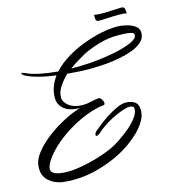

<svg xmlns="http://www.w3.org/2000/svg" viewBox="-138 -901 1023 1104"><g transform="rotate(-15 373.5 -349.0)"><path d="M161 94Q145 94 129.5 93Q114 92 98 90Q50 82 19 53.5Q-12 25 -12 -21Q-12 -29 -11 -37.5Q-10 -46 -8 -55Q2 -89 33.5 -125Q65 -161 110 -194.5Q155 -228 206 -254.5Q257 -281 306 -296Q244 -296 212.5 -322.5Q181 -349 181 -388Q181 -423 192.5 -453.5Q204 -484 224 -512Q161 -520 113.5 -533.5Q66 -547 43 -561Q31 -570 31 -574Q31 -577 36 -577Q40 -577 52 -572Q84 -556 132.5 -546Q181 -536 240 -531Q274 -569 323 -599Q372 -629 427 -650Q482 -671 535 -682Q588 -693 631 -693Q656 -693 686 -686Q716 -679 737.5 -663.5Q759 -648 759 -622Q759 -591 735 -569.5Q711 -548 674.5 -534.5Q638 -521 598 -513.5Q558 -506 526 -503Q500 -501 473 -499.5Q446 -498 419 -498Q386 -498 353 -500Q320 -502 287 -505Q258 -478 237 -446.5Q216 -415 216 -382Q216 -354 246.5 -331Q277 -308 327 -308Q352 -308 380 -315Q408 -322 420 -322Q431 -324 440 -311Q449 -298 449 -287Q449 -276 439 -276Q408 -273 372 -262Q299 -240 223 -193Q186 -170 154 -144Q121 -117 95.5 -88Q70 -59 55 -30Q51 -22 49 -14.5Q47 -7 47 -1Q47 40 146 40Q180 40 225.5 32Q271 24 319.5 10Q368 -4 411 -23Q436 -34 469 -55.5Q502 -77 534 -103.5Q566 -130 587 -158Q608 -186 608 -210Q608 -229 583 -229Q565 -229 538 -219.5Q511 -210 480.5 -195Q450 -180 422 -161Q394 -142 375 -124Q366 -116 358 -116Q352 -116 352 -123Q352 -128 355 -133.5Q358 -139 365 -145Q377 -155 401 -174Q425 -193 454.5 -212Q484 -231 514 -244.5Q544 -258 567 -258Q597 -258 619 -244Q641 -230 641 -192Q641 -160 622 -128.5Q603 -97 573.5 -68.5Q544 -40 510.5 -17Q477 6 448 21Q390 51 315 72.5Q240 94 161 94ZM316 -528Q427 -526 527 -542Q548 -545 580.5 -551.5Q613 -558 644.5 -568Q676 -578 697.5 -591Q719 -604 719 -621Q719 -632 702 -636.5Q685 -641 662.5 -642Q640 -643 623 -643Q565 -643 510 -626.5Q455 -610 415 -590Q396 -579 369.5 -563.5Q343 -548 316 -528ZM706 -751Q700 -754 687.5 -755Q675 -756 661 -756Q630 -756 595.5 -754Q561 -752 544 -752Q524 -752 523 -766Q522 -780 522 -792Q530 -790 543 -789Q556 -788 571 -788Q602 -788 632.5 -790Q663 -792 685 -792Q702 -792 704 -778Q706 -764 706 -751Z"/></g></svg>

Font: Birthstone Bounce
Style: Regular
Weight: 400
Designer: Robert E. Leuschke
Foundry: Rob Leuschke
Version: Version 1.010; ttfautohint (v1.8.3)